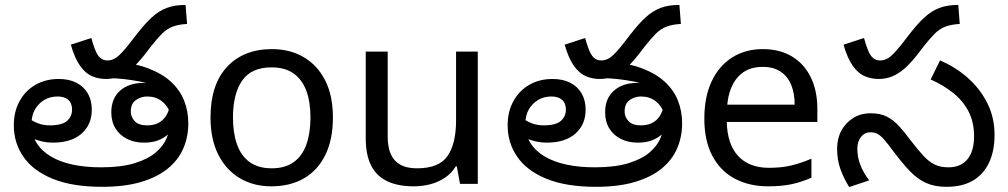

<svg xmlns="http://www.w3.org/2000/svg" viewBox="-20 -745 4085 778"><path d="M394 12Q273 12 193.5 -20.5Q114 -53 75 -109.5Q36 -166 36 -237Q36 -293 59.5 -335.5Q83 -378 124 -401.5Q165 -425 218 -425Q260 -425 290 -409.5Q320 -394 336 -366Q352 -338 352 -301Q352 -240 310.5 -203.5Q269 -167 194 -167Q172 -167 152 -171.5Q132 -176 115 -183Q98 -190 83 -199L90 -270Q110 -255 132.5 -246Q155 -237 182 -237Q231 -237 251.5 -255Q272 -273 272 -301Q272 -327 256.5 -340.5Q241 -354 213 -354Q183 -354 159.5 -340Q136 -326 122 -302Q108 -278 108 -246V-241Q108 -198 128.5 -165.5Q149 -133 186 -111Q223 -89 274.5 -78Q326 -67 389 -67Q472 -67 526.5 -84Q581 -101 612 -128Q643 -155 655.5 -186Q668 -217 668 -246V-290Q659 -317 635 -335.5Q611 -354 576 -354Q551 -354 530.5 -339.5Q510 -325 510 -293Q510 -271 526 -254Q542 -237 576 -237Q602 -237 621 -246.5Q640 -256 651.5 -273.5Q663 -291 668 -314L684 -224Q669 -206 651.5 -193Q634 -180 612.5 -173.5Q591 -167 563 -167Q525 -167 495 -182Q465 -197 448 -224.5Q431 -252 431 -290Q431 -346 466.5 -377.5Q502 -409 561 -409Q567 -409 574.5 -408Q582 -407 591 -405Q600 -403 608 -400L596 -399Q576 -409 545 -415Q514 -421 482.5 -424.5Q451 -428 429 -428L449 -496Q526 -489 582 -467.5Q638 -446 673.5 -413Q709 -380 726 -337.5Q743 -295 743 -245Q743 -190 722.5 -143Q702 -96 659.5 -61.5Q617 -27 551 -7.5Q485 12 394 12ZM409 -425Q380 -425 353.5 -436Q327 -447 305 -477.5Q283 -508 267 -564L350 -591Q365 -536 379 -518Q393 -500 415 -500Q435 -500 452.5 -512.5Q470 -525 502 -565L533 -605Q567 -649 595.5 -675Q624 -701 656 -713Q688 -725 732 -725L738 -648Q703 -646 679.5 -637Q656 -628 636.5 -608.5Q617 -589 591 -556L568 -526Q540 -490 515 -468Q490 -446 464.5 -435.5Q439 -425 409 -425Z M1329 -269Q1329 -180 1298.5 -117.5Q1268 -55 1212 -22.5Q1156 10 1079 10Q1008 10 952.5 -22.5Q897 -55 865 -117.5Q833 -180 833 -269Q833 -402 900 -474Q967 -546 1082 -546Q1155 -546 1210.5 -513.5Q1266 -481 1297.5 -419.5Q1329 -358 1329 -269ZM924 -269Q924 -206 940.5 -159.5Q957 -113 992 -88Q1027 -63 1081 -63Q1135 -63 1170 -88Q1205 -113 1221.5 -159.5Q1238 -206 1238 -269Q1238 -333 1221 -378Q1204 -423 1169.5 -447.5Q1135 -472 1080 -472Q998 -472 961 -418Q924 -364 924 -269Z M1916 -536V0H1844L1831 -71H1827Q1810 -43 1783 -25Q1756 -7 1724 1.5Q1692 10 1657 10Q1593 10 1549.5 -10.5Q1506 -31 1484 -74Q1462 -117 1462 -185V-536H1551V-191Q1551 -127 1580 -95Q1609 -63 1670 -63Q1759 -63 1793.5 -113Q1828 -163 1828 -257V-536Z M2395 12Q2274 12 2194.5 -20.5Q2115 -53 2076 -109.5Q2037 -166 2037 -237Q2037 -293 2060.5 -335.5Q2084 -378 2125 -401.5Q2166 -425 2219 -425Q2261 -425 2291 -409.5Q2321 -394 2337 -366Q2353 -338 2353 -301Q2353 -240 2311.5 -203.5Q2270 -167 2195 -167Q2173 -167 2153 -171.5Q2133 -176 2116 -183Q2099 -190 2084 -199L2091 -270Q2111 -255 2133.5 -246Q2156 -237 2183 -237Q2232 -237 2252.5 -255Q2273 -273 2273 -301Q2273 -327 2257.5 -340.5Q2242 -354 2214 -354Q2184 -354 2160.5 -340Q2137 -326 2123 -302Q2109 -278 2109 -246V-241Q2109 -198 2129.5 -165.5Q2150 -133 2187 -111Q2224 -89 2275.5 -78Q2327 -67 2390 -67Q2473 -67 2527.5 -84Q2582 -101 2613 -128Q2644 -155 2656.5 -186Q2669 -217 2669 -246V-290Q2660 -317 2636 -335.5Q2612 -354 2577 -354Q2552 -354 2531.5 -339.5Q2511 -325 2511 -293Q2511 -271 2527 -254Q2543 -237 2577 -237Q2603 -237 2622 -246.5Q2641 -256 2652.5 -273.5Q2664 -291 2669 -314L2685 -224Q2670 -206 2652.5 -193Q2635 -180 2613.5 -173.5Q2592 -167 2564 -167Q2526 -167 2496 -182Q2466 -197 2449 -224.5Q2432 -252 2432 -290Q2432 -346 2467.5 -377.5Q2503 -409 2562 -409Q2568 -409 2575.5 -408Q2583 -407 2592 -405Q2601 -403 2609 -400L2597 -399Q2577 -409 2546 -415Q2515 -421 2483.5 -424.5Q2452 -428 2430 -428L2450 -496Q2527 -489 2583 -467.5Q2639 -446 2674.5 -413Q2710 -380 2727 -337.5Q2744 -295 2744 -245Q2744 -190 2723.5 -143Q2703 -96 2660.5 -61.5Q2618 -27 2552 -7.5Q2486 12 2395 12ZM2410 -425Q2381 -425 2354.5 -436Q2328 -447 2306 -477.5Q2284 -508 2268 -564L2351 -591Q2366 -536 2380 -518Q2394 -500 2416 -500Q2436 -500 2453.5 -512.5Q2471 -525 2503 -565L2534 -605Q2568 -649 2596.5 -675Q2625 -701 2657 -713Q2689 -725 2733 -725L2739 -648Q2704 -646 2680.5 -637Q2657 -628 2637.5 -608.5Q2618 -589 2592 -556L2569 -526Q2541 -490 2516 -468Q2491 -446 2465.5 -435.5Q2440 -425 2410 -425Z M3071 -546Q3140 -546 3189.5 -516Q3239 -486 3265.5 -431.5Q3292 -377 3292 -304V-251H2925Q2927 -160 2971.5 -112.5Q3016 -65 3096 -65Q3147 -65 3186.5 -74.5Q3226 -84 3268 -102V-25Q3227 -7 3187 1.5Q3147 10 3092 10Q3016 10 2957.5 -21Q2899 -52 2866.5 -113.5Q2834 -175 2834 -264Q2834 -352 2863.5 -415Q2893 -478 2946.5 -512Q3000 -546 3071 -546ZM3070 -474Q3007 -474 2970.5 -433.5Q2934 -393 2927 -321H3200Q3200 -367 3186 -401Q3172 -435 3143.5 -454.5Q3115 -474 3070 -474Z M3540 -425Q3511 -425 3484.5 -436Q3458 -447 3436 -477.5Q3414 -508 3398 -564L3481 -591Q3496 -536 3510 -518Q3524 -500 3546 -500Q3566 -500 3583.5 -512.5Q3601 -525 3633 -565L3664 -605Q3698 -649 3726.5 -675Q3755 -701 3787 -713Q3819 -725 3863 -725L3869 -648Q3834 -646 3810.5 -637Q3787 -628 3767.5 -608.5Q3748 -589 3722 -556L3699 -526Q3671 -490 3646 -468Q3621 -446 3595.5 -435.5Q3570 -425 3540 -425ZM3815 12Q3768 12 3733 -3.5Q3698 -19 3667 -51.5Q3636 -84 3599 -133Q3578 -162 3563.5 -178.5Q3549 -195 3536.5 -202Q3524 -209 3507 -209Q3484 -209 3469 -190.5Q3454 -172 3454 -143Q3454 -108 3466 -77Q3478 -46 3502 -14L3421 13Q3399 -22 3385.5 -59.5Q3372 -97 3372 -143Q3372 -184 3389.5 -216Q3407 -248 3437.5 -267Q3468 -286 3508 -286Q3547 -286 3573.5 -272.5Q3600 -259 3622.5 -234.5Q3645 -210 3671 -175Q3701 -136 3723 -112.5Q3745 -89 3768 -78Q3791 -67 3823 -67Q3873 -67 3900 -99.5Q3927 -132 3927 -193Q3927 -251 3904 -294.5Q3881 -338 3841 -369.5Q3801 -401 3751 -423L3789 -500Q3851 -474 3901 -430Q3951 -386 3980.5 -327.5Q4010 -269 4010 -198Q4010 -133 3987.5 -85.5Q3965 -38 3922 -13Q3879 12 3815 12Z"/></svg>

Font: ltelugu05
Style: Book
Weight: 400
Designer: Jelle Bosma - Monotype Design Team
Foundry: Monotype Imaging Inc.
Version: Version 2.003